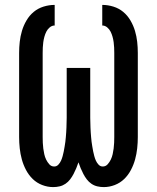

<svg xmlns="http://www.w3.org/2000/svg" viewBox="-20 -755 640 783"><path d="M403 8Q390 8 377 5Q364 2 353 -5.5Q342 -13 334 -23.5Q326 -34 320 -45.5Q314 -57 309 -69Q304 -81 300 -93Q296 -81 291 -69Q286 -57 280 -45.5Q274 -34 266 -23.5Q258 -13 247 -5.5Q236 2 223 5Q210 8 197 8Q174 8 152 -0.5Q130 -9 113.5 -25Q97 -41 86 -62Q75 -83 69 -105Q63 -127 60.5 -150Q58 -173 58 -196V-539Q58 -562 60.5 -584.5Q63 -607 69.5 -629Q76 -651 88 -671.5Q100 -692 117.5 -706.5Q135 -721 157.5 -728Q180 -735 203 -735V-651Q192 -651 183 -643.5Q174 -636 169 -626Q164 -616 161 -605Q158 -594 156.5 -583Q155 -572 154.5 -561Q154 -550 154 -539V-196Q154 -185 154.5 -173Q155 -161 156.5 -149.5Q158 -138 160.5 -126.5Q163 -115 168 -104.5Q173 -94 181 -85Q189 -76 201 -76Q211 -76 218 -83.5Q225 -91 229 -100Q233 -109 235.5 -118.5Q238 -128 240 -137.5Q242 -147 243.5 -157Q245 -167 246.5 -176.5Q248 -186 248.5 -196Q249 -206 250 -215.5Q251 -225 251 -235Q251 -245 251.5 -255Q252 -265 252 -274.5Q252 -284 252 -294V-478H348V-294Q348 -284 348 -274.5Q348 -265 348.5 -255Q349 -245 349 -235Q349 -225 350 -215.5Q351 -206 351.5 -196Q352 -186 353.5 -176.5Q355 -167 356.5 -157Q358 -147 360 -137.5Q362 -128 364.5 -118.5Q367 -109 371 -100Q375 -91 382 -83.5Q389 -76 399 -76Q411 -76 419 -85Q427 -94 432 -104.5Q437 -115 439.5 -126.5Q442 -138 443.5 -149.5Q445 -161 445.5 -173Q446 -185 446 -196V-539Q446 -550 445.5 -561Q445 -572 443.5 -583Q442 -594 439 -605Q436 -616 431 -626Q426 -636 417 -643.5Q408 -651 397 -651V-735Q420 -735 442.5 -728Q465 -721 482.5 -706.5Q500 -692 512 -671.5Q524 -651 530.5 -629Q537 -607 539.5 -584.5Q542 -562 542 -539V-196Q542 -173 539.5 -150Q537 -127 531 -105Q525 -83 514 -62Q503 -41 486.5 -25Q470 -9 448 -0.5Q426 8 403 8Z"/></svg>

Font: Zed Mono Medium Extended
Style: Regular
Weight: 500
Width: 7
Monospace: yes
Designer: Belleve Invis
Foundry: Belleve Invis
Version: Version 1.0.0; ttfautohint (v1.8.4)